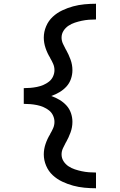

<svg xmlns="http://www.w3.org/2000/svg" viewBox="-20 -853 640 1026"><path d="M493 153Q462 153 431 150Q400 147 370.5 139Q341 131 312.5 117.5Q284 104 261.5 83Q239 62 226.5 32.5Q214 3 214 -28Q214 -56 223.5 -84Q233 -112 248 -136V-137Q257 -152 264 -168Q271 -184 271 -202Q271 -219 263.5 -235.5Q256 -252 242 -263Q228 -274 211.5 -281Q195 -288 177.5 -291.5Q160 -295 142.5 -296.5Q125 -298 107 -298V-319V-382Q125 -382 142.5 -383.5Q160 -385 177.5 -388.5Q195 -392 211.5 -399Q228 -406 242 -417Q256 -428 263.5 -444.5Q271 -461 271 -478Q271 -496 264 -512Q257 -528 248 -543V-544Q233 -568 223.5 -596Q214 -624 214 -652Q214 -683 226.5 -712.5Q239 -742 261.5 -763Q284 -784 312.5 -797.5Q341 -811 370.5 -819Q400 -827 431 -830Q462 -833 493 -833V-749Q474 -749 455 -747.5Q436 -746 417 -742Q398 -738 380 -732Q362 -726 346 -715.5Q330 -705 319.5 -688.5Q309 -672 309 -652Q309 -635 316.5 -619Q324 -603 332 -588L333 -587Q347 -562 357 -534.5Q367 -507 367 -478Q367 -454 359 -431Q351 -408 335 -390.5Q319 -373 298 -360.5Q277 -348 254 -340Q277 -332 298 -319.5Q319 -307 335 -289.5Q351 -272 359 -249Q367 -226 367 -202Q367 -173 357 -145.5Q347 -118 333 -93L332 -92Q324 -77 316.5 -61Q309 -45 309 -28Q309 -8 319.5 8.5Q330 25 346 35.5Q362 46 380 52Q398 58 417 62Q436 66 455 67.5Q474 69 493 69Z"/></svg>

Font: Iosevka Curly Medium Extended
Style: Regular
Weight: 500
Width: 7
Monospace: yes
Designer: Belleve Invis
Foundry: Belleve Invis
Version: Version 11.1.0; ttfautohint (v1.8.3)